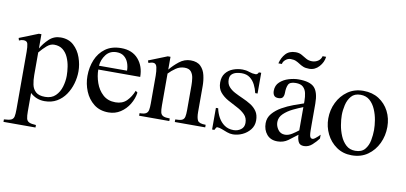

<svg xmlns="http://www.w3.org/2000/svg" viewBox="-77 -830 2663 1260"><g transform="rotate(10 1254.0 -200.0)"><path d="M422.4 -217.3Q422.4 -176.3 410.6 -135.5Q398.9 -94.7 375.7 -60.8Q352.5 -26.9 317.6 -6.6Q282.7 13.7 236.3 13.7Q180.7 13.7 140.6 -23.9V99.6Q140.6 129.4 144.5 146Q148.4 162.6 162.8 169.4Q177.2 176.3 208.5 177.7V194.3H-4.9V177.7Q28.3 176.3 43 169.7Q57.6 163.1 61.3 146.2Q64.9 129.4 64.9 97.2V-285.2Q64.9 -318.4 60.3 -337.4Q55.7 -356.4 32.2 -356.4Q16.6 -356.4 2.4 -349.1L-2.4 -365.2L123.5 -415.5H140.6V-320.3Q161.1 -356.4 193.1 -386.5Q225.1 -416.5 270 -416.5Q322.8 -416.5 356.4 -385.7Q390.1 -355 406.2 -308.8Q422.4 -262.7 422.4 -217.3ZM351.6 -175.3Q351.6 -203.1 346.7 -235.4Q341.8 -267.6 329.1 -296.6Q316.4 -325.7 293.5 -344Q270.5 -362.3 234.9 -362.3Q210.9 -362.3 187.5 -342.3Q164.1 -322.3 140.6 -293.9V-143.1Q140.6 -109.4 146.7 -80.1Q152.8 -50.8 173.1 -32.7Q193.4 -14.6 234.9 -14.6Q278.3 -14.6 304 -39.8Q329.6 -64.9 340.6 -102.1Q351.6 -139.2 351.6 -175.3Z M814.5 -157.2 827.6 -147.5Q821.8 -106 799.3 -69.1Q776.9 -32.2 741.7 -9.3Q706.5 13.7 662.1 13.7Q604 13.7 564.7 -17.3Q525.4 -48.3 505.4 -96.9Q485.4 -145.5 485.4 -198.2Q485.4 -256.3 505.9 -306.2Q526.4 -356 567.9 -386.2Q609.4 -416.5 672.9 -416.5Q746.1 -416.5 786.9 -369.9Q827.6 -323.2 827.6 -252H548.3Q548.3 -208.5 564 -163.8Q579.6 -119.1 612.3 -89.4Q645 -59.6 695.8 -59.6Q742.2 -59.6 770.3 -87.6Q798.3 -115.7 814.5 -157.2ZM548.3 -277.3H735.4Q735.4 -304.2 726.3 -328.9Q717.3 -353.5 698 -369.1Q678.7 -384.8 647.9 -384.8Q602.5 -384.8 577.1 -351.6Q551.8 -318.4 548.3 -277.3Z M1305.2 0H1102.5V-17.1Q1133.3 -17.1 1147.2 -23.4Q1161.1 -29.8 1164.8 -46.1Q1168.5 -62.5 1168.5 -91.3V-256.8Q1168.5 -279.8 1165 -304.2Q1161.6 -328.6 1148.2 -345.5Q1134.8 -362.3 1105 -362.3Q1073.2 -362.3 1046.9 -344.2Q1020.5 -326.2 1000.5 -304.7V-91.3Q1000.5 -63 1004.2 -46.9Q1007.8 -30.8 1021.7 -23.9Q1035.6 -17.1 1065.9 -17.1V0H864.7V-17.1Q894.5 -17.1 907.2 -24.9Q919.9 -32.7 923.1 -49.3Q926.3 -65.9 926.3 -91.3V-277.8Q926.3 -308.1 920.9 -333.3Q915.5 -358.4 895 -358.4Q887.7 -358.4 879.9 -356.2Q872.1 -354 864.7 -351.6L858.9 -367.2L982.4 -416.5H1000.5V-331.1Q1024.9 -361.3 1059.6 -388.9Q1094.2 -416.5 1135.7 -416.5Q1179.7 -416.5 1202.6 -393.6Q1225.6 -370.6 1233.6 -335.7Q1241.7 -300.8 1241.7 -264.2V-91.3Q1241.7 -52.7 1251.5 -34.9Q1261.2 -17.1 1305.2 -17.1Z M1626.5 -102.1Q1626.5 -67.4 1606 -41.3Q1585.4 -15.1 1554.2 -0.7Q1522.9 13.7 1490.7 13.7Q1471.7 13.7 1452.1 6.6Q1432.6 -0.5 1414.8 -7.6Q1397 -14.6 1382.8 -14.6Q1377.9 -14.6 1373.8 -6.3Q1369.6 2 1367.2 5.9H1352.1V-138.2H1367.2Q1373.5 -106.4 1389.2 -78.1Q1404.8 -49.8 1430.2 -32.2Q1455.6 -14.6 1490.7 -14.6Q1518.1 -14.6 1539.3 -30Q1560.5 -45.4 1560.5 -74.2Q1560.5 -107.9 1539.3 -129.4Q1518.1 -150.9 1486.8 -166.7Q1455.6 -182.6 1424.3 -200Q1393.1 -217.3 1371.8 -242.7Q1350.6 -268.1 1350.6 -308.1Q1350.6 -345.7 1369.4 -369.6Q1388.2 -393.6 1418.2 -405Q1448.2 -416.5 1481.4 -416.5Q1504.4 -416.5 1526.4 -408.7Q1548.3 -400.9 1570.3 -400.9Q1582.5 -400.9 1589.4 -416.5H1605V-278.3H1589.4Q1583 -307.1 1569.8 -333Q1556.6 -358.9 1534.9 -375.2Q1513.2 -391.6 1480 -391.6Q1462.9 -391.6 1444.8 -387.2Q1426.8 -382.8 1414.6 -371.1Q1402.3 -359.4 1402.3 -336.9Q1402.3 -307.6 1418.5 -288.8Q1434.6 -270 1460.2 -256.6Q1485.8 -243.2 1514.4 -230.7Q1543 -218.3 1568.6 -202.4Q1594.2 -186.5 1610.4 -162.8Q1626.5 -139.2 1626.5 -102.1Z M2059.6 -84V-58.6Q2043 -36.1 2018.6 -13.9Q1994.1 8.3 1963.4 8.3Q1935.1 8.3 1925.8 -13.2Q1916.5 -34.7 1916.5 -58.6Q1887.2 -35.2 1856.9 -13.4Q1826.7 8.3 1787.1 8.3Q1741.2 8.3 1716.1 -21.7Q1690.9 -51.8 1690.9 -96.2Q1690.9 -132.8 1714.8 -160.9Q1738.8 -189 1775.1 -209.5Q1811.5 -230 1849.9 -244.1Q1888.2 -258.3 1916.5 -267.6V-284.2Q1916.5 -311.5 1911.1 -335.7Q1905.8 -359.9 1889.6 -375Q1873.5 -390.1 1840.8 -390.1Q1800.8 -390.1 1791 -368.9Q1781.2 -347.7 1781.2 -314.5Q1781.2 -294.9 1773.4 -283.7Q1765.6 -272.5 1743.7 -272.5Q1723.1 -272.5 1714.8 -284.2Q1706.5 -295.9 1706.5 -314.5Q1706.5 -351.1 1731 -373.5Q1755.4 -396 1789.8 -406.2Q1824.2 -416.5 1854.5 -416.5Q1931.2 -416.5 1960.4 -385.3Q1989.7 -354 1989.7 -278.3V-140.6Q1989.7 -123.5 1990 -102.3Q1990.2 -81.1 1992.2 -69.8Q1993.2 -61.5 1997.6 -54.7Q2002 -47.9 2011.2 -47.9Q2018.1 -47.9 2027.8 -55.2Q2037.6 -62.5 2046.6 -71Q2055.7 -79.6 2059.6 -84ZM1916.5 -87.9V-242.7Q1886.7 -231.4 1851.3 -214.4Q1815.9 -197.3 1790.5 -173.1Q1765.1 -148.9 1765.1 -116.7Q1765.1 -90.3 1781.7 -66.9Q1798.3 -43.5 1828.1 -43.5Q1851.1 -43.5 1874.8 -58.3Q1898.4 -73.2 1916.5 -87.9ZM1982.9 -593.8H2006.3Q2002.4 -557.1 1975.3 -527.1Q1948.2 -497.1 1910.2 -497.1Q1885.7 -497.1 1870.1 -503.4Q1854.5 -509.8 1842.3 -518.1Q1830.1 -526.4 1815.9 -532.7Q1801.8 -539.1 1780.3 -539.1Q1761.7 -539.1 1746.1 -525.9Q1730.5 -512.7 1728.5 -497.1H1705.1Q1714.4 -536.1 1738.5 -562.5Q1762.7 -588.9 1805.2 -588.9Q1828.6 -588.9 1845.7 -578.9Q1862.8 -568.8 1879.9 -558.8Q1897 -548.8 1919.9 -548.8Q1941.4 -548.8 1959.5 -560.5Q1977.5 -572.3 1982.9 -593.8Z M2481.9 -210Q2481.9 -151.4 2457.8 -100.3Q2433.6 -49.3 2389.2 -17.8Q2344.7 13.7 2282.7 13.7Q2224.6 13.7 2181.2 -16.6Q2137.7 -46.9 2114 -95.2Q2090.3 -143.6 2090.3 -198.2Q2090.3 -254.9 2114.5 -304.7Q2138.7 -354.5 2182.9 -385.5Q2227.1 -416.5 2287.1 -416.5Q2346.2 -416.5 2389.9 -388.7Q2433.6 -360.8 2457.8 -314Q2481.9 -267.1 2481.9 -210ZM2399.4 -175.3Q2399.4 -204.6 2393.6 -240.7Q2387.7 -276.9 2373.3 -310.5Q2358.9 -344.2 2334.5 -366Q2310.1 -387.7 2272.5 -387.7Q2232.4 -387.7 2211.2 -362.8Q2189.9 -337.9 2181.9 -302.5Q2173.8 -267.1 2173.8 -234.9Q2173.8 -206.1 2179.9 -169.4Q2186 -132.8 2200.4 -98.6Q2214.8 -64.5 2239.3 -42Q2263.7 -19.5 2300.8 -19.5Q2343.3 -19.5 2364.5 -44.7Q2385.7 -69.8 2392.6 -106Q2399.4 -142.1 2399.4 -175.3Z"/></g></svg>

Font: Scheherazade New Rohingya
Style: Regular
Weight: 400
Designer: SIL International
Foundry: SIL International
Version: Version 3.000 ; LngRng